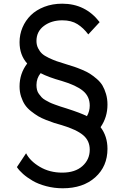

<svg xmlns="http://www.w3.org/2000/svg" viewBox="-20 -760 668 1031"><path d="M314 -740.2Q439 -740.2 515.1 -641.1L454.1 -575.2Q428.2 -609.9 395.8 -630.4Q363.3 -650.9 314.9 -650.9Q255.9 -650.9 215.8 -620.8Q175.8 -590.8 175.8 -540Q175.8 -518.6 184.6 -501Q193.4 -483.4 205.8 -471.9Q218.3 -460.4 241.9 -449.2Q265.6 -438 284.4 -431.4Q303.2 -424.8 335.9 -415Q362.8 -406.7 378.4 -401.6Q394 -396.5 420.4 -385.5Q446.8 -374.5 463.1 -364Q479.5 -353.5 499.3 -336.7Q519 -319.8 530.3 -300.8Q541.5 -281.7 549.3 -255.4Q557.1 -229 557.1 -198.2Q557.1 -130.4 520 -77.1Q557.1 -28.3 557.1 39.1Q557.1 133.3 491.5 192.1Q425.8 251 316.9 251Q271 251 228.3 239.7Q185.5 228.5 155.3 210.7Q125 192.9 103.8 174.1Q82.5 155.3 70.8 137.2L120.1 63Q141.6 105 194.1 136Q246.6 167 314 167Q383.3 167 422.6 131.8Q461.9 96.7 461.9 43.9Q461.9 -4.4 426.5 -34.2Q391.1 -64 312 -87.9Q286.1 -95.2 270.5 -100.1Q254.9 -105 228.3 -115.5Q201.7 -126 184.6 -136.2Q167.5 -146.5 146.7 -162.8Q126 -179.2 113.8 -197.5Q101.6 -215.8 93.3 -241.2Q85 -266.6 85 -295.9Q85 -365.2 126 -418.9Q85 -464.8 85 -533.2Q85 -574.7 100.8 -612.3Q116.7 -649.9 145.5 -678.2Q174.3 -706.5 218 -723.4Q261.7 -740.2 314 -740.2ZM198.2 -367.2Q175.8 -339.8 175.8 -303.2Q175.8 -289.6 178.7 -277.6Q181.6 -265.6 189 -255.6Q196.3 -245.6 203.4 -237.8Q210.4 -230 223.6 -222.4Q236.8 -214.8 246.6 -210Q256.3 -205.1 274.7 -198.5Q293 -191.9 304 -188.2Q314.9 -184.6 335.9 -178.2Q415 -152.8 446.8 -136.2Q461.9 -162.6 461.9 -192.9Q461.9 -242.2 425.5 -272.2Q389.2 -302.2 312 -325.2Q240.2 -345.2 198.2 -367.2Z"/></svg>

Font: Stilu
Style: Regular
Weight: 400
Designer: Genilson Lima Santos
Foundry: Genilson Lima Santos
Version: Version 1.200;PS 001.200;hotconv 1.0.88;makeotf.lib2.5.64775